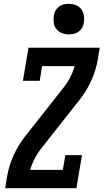

<svg xmlns="http://www.w3.org/2000/svg" viewBox="-20 -985 542 1005"><path d="M7 0 17 -60Q26 -116 50.5 -170.5Q75 -225 112 -272L310 -523Q331 -549 346.5 -578.5Q362 -608 371 -639H200L188 -562H100L129 -735H502L492 -675Q483 -619 458.5 -564.5Q434 -510 397 -463L199 -212Q178 -186 162.5 -156.5Q147 -127 138 -96H309L322 -173H409L380 0ZM340 -805Q321 -805 303.5 -812Q286 -819 275 -833Q264 -847 261.5 -866Q259 -885 262 -904Q264 -918 271 -930Q278 -942 289 -950.5Q300 -959 313.5 -962Q327 -965 340 -965Q359 -965 377 -958Q395 -951 405.5 -937Q416 -923 419 -904Q422 -885 419 -866Q417 -852 410 -840Q403 -828 391.5 -819.5Q380 -811 366.5 -808Q353 -805 340 -805Z"/></svg>

Font: Iosevka Curly Slab Oblique
Style: Bold
Weight: 700
Italic angle: -9°
Monospace: yes
Designer: Belleve Invis
Foundry: Belleve Invis
Version: Version 11.1.0; ttfautohint (v1.8.3)